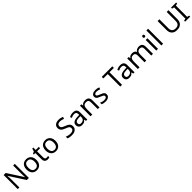

<svg xmlns="http://www.w3.org/2000/svg" viewBox="999 -3865 6877 6877"><g transform="rotate(-45 4438.0 -426.0)"><path d="M663 -51H558L176 -644H172Q174 -621 175.5 -589.5Q177 -558 178.5 -522.5Q180 -487 180 -450V-51H97V-765H201L582 -174H586Q585 -190 583.5 -222Q582 -254 580.5 -292Q579 -330 579 -362V-765H663Z M1311 -320Q1311 -253 1293.5 -201.5Q1276 -150 1243.5 -114Q1211 -78 1164.5 -59.5Q1118 -41 1061 -41Q1008 -41 963 -59.5Q918 -78 885 -114Q852 -150 833.5 -201.5Q815 -253 815 -320Q815 -409 845 -470.5Q875 -532 931 -564.5Q987 -597 1064 -597Q1137 -597 1192.5 -564.5Q1248 -532 1279.5 -470.5Q1311 -409 1311 -320ZM906 -320Q906 -257 922.5 -210.5Q939 -164 974 -139Q1009 -114 1063 -114Q1117 -114 1152 -139Q1187 -164 1203.5 -210.5Q1220 -257 1220 -320Q1220 -384 1203 -429Q1186 -474 1151.5 -498.5Q1117 -523 1062 -523Q980 -523 943 -469Q906 -415 906 -320Z M1629 -113Q1649 -113 1670 -116.5Q1691 -120 1704 -124V-57Q1690 -50 1664 -45.5Q1638 -41 1614 -41Q1572 -41 1536.5 -55.5Q1501 -70 1479 -106Q1457 -142 1457 -207V-519H1381V-561L1458 -596L1493 -710H1545V-587H1700V-519H1545V-209Q1545 -160 1568.5 -136.5Q1592 -113 1629 -113Z M2277 -320Q2277 -253 2259.5 -201.5Q2242 -150 2209.5 -114Q2177 -78 2130.5 -59.5Q2084 -41 2027 -41Q1974 -41 1929 -59.5Q1884 -78 1851 -114Q1818 -150 1799.5 -201.5Q1781 -253 1781 -320Q1781 -409 1811 -470.5Q1841 -532 1897 -564.5Q1953 -597 2030 -597Q2103 -597 2158.5 -564.5Q2214 -532 2245.5 -470.5Q2277 -409 2277 -320ZM1872 -320Q1872 -257 1888.5 -210.5Q1905 -164 1940 -139Q1975 -114 2029 -114Q2083 -114 2118 -139Q2153 -164 2169.5 -210.5Q2186 -257 2186 -320Q2186 -384 2169 -429Q2152 -474 2117.5 -498.5Q2083 -523 2028 -523Q1946 -523 1909 -469Q1872 -415 1872 -320Z M3093 -242Q3093 -178 3062 -133.5Q3031 -89 2973.5 -65Q2916 -41 2838 -41Q2798 -41 2761.5 -45Q2725 -49 2695 -56.5Q2665 -64 2642 -75V-161Q2678 -145 2731.5 -132Q2785 -119 2842 -119Q2895 -119 2931 -133Q2967 -147 2985 -173Q3003 -199 3003 -234Q3003 -269 2988 -293Q2973 -317 2936.5 -337.5Q2900 -358 2835 -381Q2789 -398 2754.5 -417.5Q2720 -437 2697 -462Q2674 -487 2662.5 -519Q2651 -551 2651 -593Q2651 -650 2680 -690.5Q2709 -731 2760.5 -753Q2812 -775 2879 -775Q2938 -775 2987 -764Q3036 -753 3076 -735L3048 -658Q3011 -674 2967.5 -685Q2924 -696 2877 -696Q2832 -696 2802 -683Q2772 -670 2757 -646.5Q2742 -623 2742 -592Q2742 -556 2757 -532Q2772 -508 2806 -489Q2840 -470 2898 -448Q2961 -425 3004.5 -398.5Q3048 -372 3070.5 -335Q3093 -298 3093 -242Z M3428 -596Q3526 -596 3573 -553Q3620 -510 3620 -416V-51H3556L3539 -127H3535Q3512 -98 3487.5 -78.5Q3463 -59 3431.5 -50Q3400 -41 3355 -41Q3307 -41 3268.5 -58Q3230 -75 3208 -110.5Q3186 -146 3186 -200Q3186 -280 3249 -323.5Q3312 -367 3443 -371L3534 -374V-406Q3534 -473 3505 -499Q3476 -525 3423 -525Q3381 -525 3343 -512.5Q3305 -500 3272 -484L3245 -550Q3280 -569 3328 -582.5Q3376 -596 3428 -596ZM3454 -310Q3354 -306 3315.5 -278Q3277 -250 3277 -199Q3277 -154 3304.5 -133Q3332 -112 3375 -112Q3443 -112 3488 -149.5Q3533 -187 3533 -265V-313Z M4044 -597Q4140 -597 4189 -550.5Q4238 -504 4238 -400V-51H4151V-394Q4151 -459 4122 -491Q4093 -523 4031 -523Q3942 -523 3908 -473Q3874 -423 3874 -329V-51H3786V-587H3857L3870 -514H3875Q3893 -542 3919.5 -560.5Q3946 -579 3978 -588Q4010 -597 4044 -597Z M4753 -199Q4753 -147 4727 -112Q4701 -77 4653 -59Q4605 -41 4539 -41Q4483 -41 4442.5 -50Q4402 -59 4371 -75V-155Q4403 -139 4448.5 -125.5Q4494 -112 4541 -112Q4608 -112 4638 -133.5Q4668 -155 4668 -191Q4668 -211 4657 -227Q4646 -243 4617.5 -259Q4589 -275 4536 -295Q4484 -315 4447 -335Q4410 -355 4390 -383Q4370 -411 4370 -455Q4370 -523 4425.5 -560Q4481 -597 4571 -597Q4620 -597 4662.5 -587.5Q4705 -578 4742 -561L4712 -491Q4678 -505 4641 -515Q4604 -525 4565 -525Q4511 -525 4482.5 -507.5Q4454 -490 4454 -460Q4454 -438 4467 -422.5Q4480 -407 4510.5 -392.5Q4541 -378 4592 -358Q4643 -339 4679 -319Q4715 -299 4734 -270.5Q4753 -242 4753 -199Z M5381 -51H5291V-686H5068V-765H5603V-686H5381Z M5822 -596Q5920 -596 5967 -553Q6014 -510 6014 -416V-51H5950L5933 -127H5929Q5906 -98 5881.5 -78.5Q5857 -59 5825.5 -50Q5794 -41 5749 -41Q5701 -41 5662.5 -58Q5624 -75 5602 -110.5Q5580 -146 5580 -200Q5580 -280 5643 -323.5Q5706 -367 5837 -371L5928 -374V-406Q5928 -473 5899 -499Q5870 -525 5817 -525Q5775 -525 5737 -512.5Q5699 -500 5666 -484L5639 -550Q5674 -569 5722 -582.5Q5770 -596 5822 -596ZM5848 -310Q5748 -306 5709.5 -278Q5671 -250 5671 -199Q5671 -154 5698.5 -133Q5726 -112 5769 -112Q5837 -112 5882 -149.5Q5927 -187 5927 -265V-313Z M6768 -597Q6859 -597 6904 -550.5Q6949 -504 6949 -400V-51H6862V-396Q6862 -459 6835.5 -491Q6809 -523 6753 -523Q6675 -523 6641.5 -478Q6608 -433 6608 -347V-51H6521V-396Q6521 -438 6509 -466.5Q6497 -495 6473 -509Q6449 -523 6411 -523Q6357 -523 6326 -500.5Q6295 -478 6281.5 -435Q6268 -392 6268 -329V-51H6180V-587H6251L6264 -514H6269Q6286 -542 6310.5 -560.5Q6335 -579 6365 -588Q6395 -597 6427 -597Q6489 -597 6530.5 -575Q6572 -553 6591 -507H6596Q6623 -553 6669.5 -575Q6716 -597 6768 -597Z M7203 -587V-51H7115V-587ZM7160 -788Q7180 -788 7195.5 -774.5Q7211 -761 7211 -732Q7211 -704 7195.5 -690Q7180 -676 7160 -676Q7138 -676 7123 -690Q7108 -704 7108 -732Q7108 -761 7123 -774.5Q7138 -788 7160 -788Z M7461 -51H7373V-811H7461Z M8446 -303Q8446 -229 8416 -169.5Q8386 -110 8324.5 -75.5Q8263 -41 8168 -41Q8035 -41 7965.5 -113.5Q7896 -186 7896 -305V-765H7986V-302Q7986 -215 8032.5 -167Q8079 -119 8173 -119Q8238 -119 8278.5 -142.5Q8319 -166 8338 -207.5Q8357 -249 8357 -303V-765H8446Z M8835 -51H8577V-103L8661 -122V-693L8577 -713V-765H8835V-713L8751 -693V-122L8835 -103Z"/></g></svg>

Font: Noto Sans Tamil UI
Style: Regular
Weight: 400
Designer: Jelle Bosma - Monotype Design Team
Foundry: Monotype Imaging Inc.
Version: Version 2.004